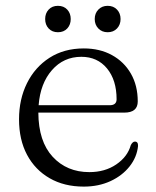

<svg xmlns="http://www.w3.org/2000/svg" viewBox="-20 -646 551 676"><path d="M465 -289Q465 -249.5 417.5 -249.5H115Q115.5 -148 165.5 -94Q215.5 -40 294.5 -40Q349.5 -40 389.2 -67Q429 -94 440.5 -135Q447 -147.5 455 -147.5Q466.5 -147.5 466 -132Q462 -92.5 436.2 -60Q410.5 -27.5 368.8 -8.2Q327 11 275 11Q206 11 154.8 -18.5Q103.5 -48 75.2 -101Q47 -154 47 -226Q47 -296.5 75 -353Q103 -409.5 154.2 -442.5Q205.5 -475.5 275 -475.5Q331.5 -475.5 374.2 -452Q417 -428.5 441 -386.5Q465 -344.5 465 -289ZM266.5 -446Q204 -446 163 -399.2Q122 -352.5 116 -275.5H366Q390.5 -275.5 390.5 -296.5Q390.5 -364 356.8 -405Q323 -446 266.5 -446ZM184 -532.5Q163.5 -532.5 151.2 -545.8Q139 -559 139 -579Q139 -599 151.2 -612.2Q163.5 -625.5 184 -625.5Q204.5 -625.5 216.8 -612.2Q229 -599 229 -579Q229 -559 216.8 -545.8Q204.5 -532.5 184 -532.5ZM359 -532.5Q339 -532.5 326.2 -545.8Q313.5 -559 313.5 -579Q313.5 -599 326.2 -612.2Q339 -625.5 359 -625.5Q379.5 -625.5 392 -612.2Q404.5 -599 404.5 -579Q404.5 -559 392 -545.8Q379.5 -532.5 359 -532.5Z"/></svg>

Font: Fraunces 9pt Light
Style: Regular
Weight: 300
Version: Version 1.000;[0bf87f6ff]